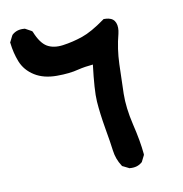

<svg xmlns="http://www.w3.org/2000/svg" viewBox="-66 -426 632 664"><g transform="rotate(-10 250.0 -94.5)"><path d="M334.5 173.8 314.9 164.1 312.5 163.1 311 160.6Q294.4 135.3 290.5 104.5Q287.1 76.7 277.8 23.9Q268.6 -29.3 265.6 -71.8Q264.2 -91.8 266.4 -124.3Q268.6 -156.7 273.9 -200.2Q245.6 -197.8 221.2 -191.9Q189.9 -183.6 145 -183.6Q98.6 -183.6 67.4 -203.1Q35.2 -223.1 22 -256.3Q9.8 -287.6 5.9 -322.3L5.4 -325.2L6.8 -327.6L16.6 -347.2L17.6 -348.6L18.6 -350.1Q35.6 -365.7 61.5 -363.3H63.5L65.4 -362.3L85 -351.6L87.9 -349.6L89.4 -346.7Q105.5 -306.6 127.9 -293Q150.4 -279.8 183.6 -284.2Q219.2 -289.1 253.4 -300.8Q287.6 -312.5 335 -346.7L337.4 -348.6H340.8Q348.1 -348.6 355 -347.2Q373 -343.3 378.9 -327.6Q384.8 -312 379.4 -289.6Q366.2 -239.7 364.3 -186Q362.3 -131.3 361.3 -82Q360.4 -33.2 374.5 26.9Q389.6 89.4 393.6 134.8V137.7L392.6 140.1L382.8 159.7L381.8 161.6L380.4 162.6Q363.8 177.2 337.9 174.8H335.9Z"/></g></svg>

Font: NaikaiFont
Style: Bold
Weight: 700
Version: Version 1.89